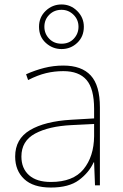

<svg xmlns="http://www.w3.org/2000/svg" viewBox="-20 -831 551 861"><path d="M264 -537Q346 -537 387 -492.5Q428 -448 428 -350V0H406L402 -103H400Q379 -57 334 -23.5Q289 10 208 10Q129 10 88.5 -28Q48 -66 48 -129Q48 -208 114.5 -247.5Q181 -287 299 -294L402 -300V-343Q402 -433 368 -472.5Q334 -512 264 -512Q224 -512 186.5 -503Q149 -494 106 -472L97 -498Q137 -516 178.5 -526.5Q220 -537 264 -537ZM301 -270Q199 -265 137.5 -232Q76 -199 76 -129Q76 -76 110 -45.5Q144 -15 208 -15Q308 -15 354.5 -72Q401 -129 402 -220V-275ZM256 -611Q216 -611 185.5 -638.5Q155 -666 155 -711Q155 -754 185 -782.5Q215 -811 256 -811Q297 -811 326.5 -781.5Q356 -752 356 -711Q356 -667 326.5 -639Q297 -611 256 -611ZM256 -635Q290 -635 311 -657.5Q332 -680 332 -711Q332 -743 309.5 -765Q287 -787 256 -787Q223 -787 201 -765Q179 -743 179 -711Q179 -680 200.5 -657.5Q222 -635 256 -635Z"/></svg>

Font: Noto Sans Bengali Thin
Style: Regular
Weight: 100
Designer: Jelle Bosma - Monotype Design Team
Foundry: Monotype Imaging Inc.
Version: Version 2.003; ttfautohint (v1.8.4.7-5d5b)